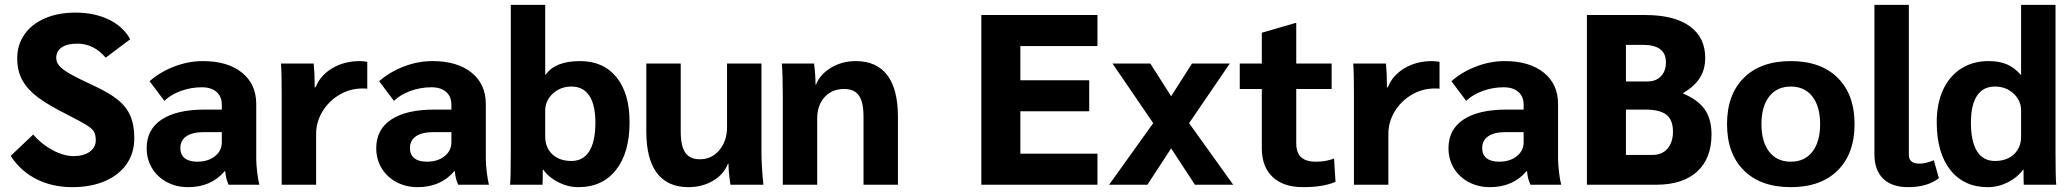

<svg xmlns="http://www.w3.org/2000/svg" viewBox="-20 -762 8547 792"><path d="M24 -119 117 -207Q150 -168 196.5 -143Q243 -118 283 -118Q325 -118 350 -136Q375 -154 375 -183Q375 -206 367.5 -219Q360 -232 336.5 -246.5Q313 -261 256 -290Q180 -328 137 -360Q94 -392 72.5 -430.5Q51 -469 51 -522Q51 -577 81 -620Q111 -663 165.5 -686.5Q220 -710 291 -710Q370 -710 429.5 -681Q489 -652 517 -600L416 -524Q367 -582 299 -582Q257 -582 234.5 -566.5Q212 -551 212 -523Q212 -505 225 -490Q238 -475 270.5 -456.5Q303 -438 368 -408Q431 -379 467 -349.5Q503 -320 518.5 -282.5Q534 -245 534 -192Q534 -131 502.5 -85.5Q471 -40 413 -15Q355 10 278 10Q196 10 130.5 -23Q65 -56 24 -119Z M585 -151Q585 -228 647 -269Q709 -310 825 -310H895V-330Q895 -364 873 -383Q851 -402 813 -402Q768 -402 726.5 -387Q685 -372 658 -346L597 -427Q640 -465 698.5 -487.5Q757 -510 817 -510Q919 -510 978 -462.5Q1037 -415 1037 -333V-108Q1037 -84 1041 -51Q1045 -18 1050 0H923Q917 -14 914 -25Q911 -36 909 -56H907Q851 10 756 10Q707 10 668 -11Q629 -32 607 -68.5Q585 -105 585 -151ZM895 -175V-217H821Q774 -217 749 -200Q724 -183 724 -151Q724 -124 742 -109.5Q760 -95 794 -95Q838 -95 866.5 -117.5Q895 -140 895 -175Z M1142 -378Q1142 -463 1139 -500H1274Q1278 -461 1278 -412V-402H1282Q1301 -451 1350.5 -480.5Q1400 -510 1464 -510Q1477 -510 1495 -507V-396Q1493 -397 1475 -397Q1424 -397 1380 -371Q1336 -345 1310 -302Q1284 -259 1284 -209V0H1142Z M1532 -151Q1532 -228 1594 -269Q1656 -310 1772 -310H1842V-330Q1842 -364 1820 -383Q1798 -402 1760 -402Q1715 -402 1673.5 -387Q1632 -372 1605 -346L1544 -427Q1587 -465 1645.5 -487.5Q1704 -510 1764 -510Q1866 -510 1925 -462.5Q1984 -415 1984 -333V-108Q1984 -84 1988 -51Q1992 -18 1997 0H1870Q1864 -14 1861 -25Q1858 -36 1856 -56H1854Q1798 10 1703 10Q1654 10 1615 -11Q1576 -32 1554 -68.5Q1532 -105 1532 -151ZM1842 -175V-217H1768Q1721 -217 1696 -200Q1671 -183 1671 -151Q1671 -124 1689 -109.5Q1707 -95 1741 -95Q1785 -95 1813.5 -117.5Q1842 -140 1842 -175Z M2221 -62H2219Q2219 -15 2218 0H2084Q2087 -27 2087 -135V-742H2229V-454H2231Q2270 -510 2373 -510Q2469 -510 2523 -443.5Q2577 -377 2577 -258Q2577 -132 2521 -61Q2465 10 2366 10Q2323 10 2283.5 -10Q2244 -30 2221 -62ZM2436 -256Q2436 -329 2411 -367Q2386 -405 2337 -405Q2292 -405 2260.5 -376Q2229 -347 2229 -306V-199Q2229 -153 2258.5 -125.5Q2288 -98 2337 -98Q2386 -98 2411 -138.5Q2436 -179 2436 -256Z M2646 -220V-500H2788V-219Q2788 -159 2807 -132Q2826 -105 2867 -105Q2916 -105 2947.5 -143Q2979 -181 2979 -237V-500H3121V-134Q3121 -80 3129 0H2993Q2985 -54 2985 -87H2983Q2966 -43 2921.5 -16.5Q2877 10 2820 10Q2734 10 2690 -48Q2646 -106 2646 -220Z M3209 -366Q3209 -455 3205 -500H3338Q3344 -454 3344 -413H3346Q3363 -456 3408.5 -483Q3454 -510 3510 -510Q3596 -510 3640 -452Q3684 -394 3684 -280V0H3542V-281Q3542 -341 3523 -368Q3504 -395 3462 -395Q3412 -395 3381.5 -361.5Q3351 -328 3351 -273V0H3209Z M4028 -700H4507V-572H4189V-431H4473V-303H4189V-128H4507V0H4028Z M4737 -254 4569 -500H4725L4811 -365L4897 -500H5053L4885 -254L5067 0H4909L4811 -150L4713 0H4555Z M5185 -150V-395H5094V-500H5185V-627L5323 -667H5327V-500H5473V-395H5327V-172Q5327 -132 5347 -113.5Q5367 -95 5409 -95Q5449 -95 5483 -108L5489 -12Q5439 10 5355 10Q5274 10 5229.5 -32Q5185 -74 5185 -150Z M5565 -378Q5565 -463 5562 -500H5697Q5701 -461 5701 -412V-402H5705Q5724 -451 5773.5 -480.5Q5823 -510 5887 -510Q5900 -510 5918 -507V-396Q5916 -397 5898 -397Q5847 -397 5803 -371Q5759 -345 5733 -302Q5707 -259 5707 -209V0H5565Z M5955 -151Q5955 -228 6017 -269Q6079 -310 6195 -310H6265V-330Q6265 -364 6243 -383Q6221 -402 6183 -402Q6138 -402 6096.5 -387Q6055 -372 6028 -346L5967 -427Q6010 -465 6068.5 -487.5Q6127 -510 6187 -510Q6289 -510 6348 -462.5Q6407 -415 6407 -333V-108Q6407 -84 6411 -51Q6415 -18 6420 0H6293Q6287 -14 6284 -25Q6281 -36 6279 -56H6277Q6221 10 6126 10Q6077 10 6038 -11Q5999 -32 5977 -68.5Q5955 -105 5955 -151ZM6265 -175V-217H6191Q6144 -217 6119 -200Q6094 -183 6094 -151Q6094 -124 6112 -109.5Q6130 -95 6164 -95Q6208 -95 6236.5 -117.5Q6265 -140 6265 -175Z M6526 -700H6767Q6886 -700 6950 -654Q7014 -608 7014 -523Q7014 -476 6992 -441Q6970 -406 6923 -378V-376Q6985 -350 7012.5 -310Q7040 -270 7040 -208Q7040 -108 6980.5 -54Q6921 0 6812 0H6526ZM6776 -426Q6811 -426 6831.5 -447.5Q6852 -469 6852 -505Q6852 -577 6757 -577H6687V-426ZM6797 -123Q6836 -123 6858.5 -149Q6881 -175 6881 -219Q6881 -267 6854 -288.5Q6827 -310 6766 -310H6687V-123Z M7104 -250Q7104 -372 7173.5 -441Q7243 -510 7367 -510Q7491 -510 7560.5 -441Q7630 -372 7630 -250Q7630 -128 7560.5 -59Q7491 10 7367 10Q7243 10 7173.5 -59Q7104 -128 7104 -250ZM7488 -250Q7488 -323 7456 -364Q7424 -405 7367 -405Q7310 -405 7278 -364Q7246 -323 7246 -250Q7246 -177 7278 -136Q7310 -95 7367 -95Q7424 -95 7456 -136Q7488 -177 7488 -250Z M7712 -126V-742H7854V-123Q7854 -87 7898 -87Q7923 -87 7957 -101L7978 -27Q7930 10 7851 10Q7784 10 7748 -25Q7712 -60 7712 -126Z M7969 -258Q7969 -334 7995 -391Q8021 -448 8069.5 -479Q8118 -510 8183 -510Q8227 -510 8258.5 -496.5Q8290 -483 8315 -454H8317V-742H8459V-135Q8459 -27 8462 0H8328Q8327 -15 8327 -62H8325Q8302 -30 8262.5 -10Q8223 10 8180 10Q8081 10 8025 -61Q7969 -132 7969 -258ZM8317 -199V-306Q8317 -347 8286 -376Q8255 -405 8209 -405Q8160 -405 8135 -367Q8110 -329 8110 -256Q8110 -179 8135 -138.5Q8160 -98 8209 -98Q8258 -98 8287.5 -125.5Q8317 -153 8317 -199Z"/></svg>

Font: Sarabun ExtraBold
Style: Regular
Weight: 800
Version: Version 1.000; ttfautohint (v1.6)